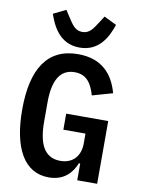

<svg xmlns="http://www.w3.org/2000/svg" viewBox="-102 -1015 804 1096"><g transform="rotate(10 300.0 -467.0)"><path d="M421.9 0H537.3V-363.6H293.7V-270.6H421.9V-212.7C421.9 -142.8 381.4 -92.3 306.8 -92.3C210.6 -92.3 177.6 -174.7 177.6 -296.9V-408.7C177.6 -530.2 213.4 -605.1 301.1 -605.1C375.4 -605.1 401.6 -551.5 419.7 -491.5L537.3 -524.9C508.5 -630.3 442.1 -709.9 302.6 -709.9C125.7 -709.9 42.3 -580.6 42.3 -343.4C42.3 -119.3 116.1 12.1 257.8 12.1C346.9 12.1 391.3 -40.1 414.4 -96.9H421.9ZM119.7 -911.9C142.8 -843.8 187.1 -748.2 302.9 -748.2C418.7 -748.2 463.1 -843.8 485.8 -911.9L413.4 -947.4L392.4 -914.8C361.5 -866.1 343.8 -838.8 302.9 -838.8C262.1 -838.8 244.3 -866.1 213.1 -914.8L192.1 -947.4Z"/></g></svg>

Font: Margiela Mono SemiBold
Style: Regular
Weight: 600
Designer: Mike Abbink, Paul van der Laan, Pieter van Rosmalen
Foundry: Bold Monday
Version: Version 2.003 2021